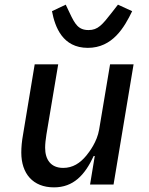

<svg xmlns="http://www.w3.org/2000/svg" viewBox="-20 -792 640 824"><path d="M366.5 0H467.3L553.3 -516H452.4L405.5 -236.2C396.7 -182.9 362.9 -139.6 350.5 -124.3C323.5 -91.6 292.3 -71.4 251.1 -71.4C197.4 -71.4 173.7 -108 173.7 -157.7C173.7 -173.3 175.8 -193.5 179.3 -215.2L229.8 -516H128.9L79.2 -216.3C73.5 -185 71.4 -159.8 71.4 -137.1C71.4 -47.6 120.7 12.1 211.6 12.1C294.4 12.1 343.8 -39.8 382.1 -122.5H386.7ZM203.1 -744C215.9 -676.1 248.6 -586.6 356.9 -586.6C463.1 -586.6 513.5 -674.4 547.2 -744L486.2 -772L459.5 -737.6C418.7 -685.4 400.2 -663 360.1 -663C316.1 -663 301.5 -688.6 278.8 -736.9L262.1 -772Z"/></svg>

Font: Margiela Mono Italic Medium It
Style: Regular
Weight: 500
Designer: Mike Abbink, Paul van der Laan, Pieter van Rosmalen
Foundry: Bold Monday
Version: Version 2.003 2021